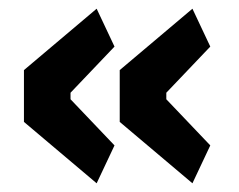

<svg xmlns="http://www.w3.org/2000/svg" viewBox="-20 -494 548 441"><path d="M243 -160 202 -73 35 -214V-333L202 -474L243 -387L142 -281V-266ZM463 -160 422 -73 255 -214V-333L422 -474L463 -387L362 -281V-266Z"/></svg>

Font: IBM Plex Sans Condensed
Style: Bold
Weight: 700
Width: 3
Designer: Mike Abbink, Paul van der Laan, Pieter van Rosmalen
Foundry: Bold Monday
Version: Version 3.201